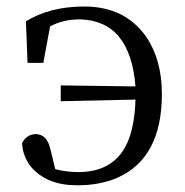

<svg xmlns="http://www.w3.org/2000/svg" viewBox="-20 -548 561 582"><path d="M63.5 -357.4 58.6 -483.4Q131.8 -528.3 235.4 -528.3Q359.4 -528.3 423.8 -435.5Q470.7 -366.2 470.7 -262.7Q470.7 -68.4 335 -8.8Q282.2 13.7 213.9 13.7Q122.1 13.7 74.2 -42Q48.8 -74.2 46.9 -114.3Q59.6 -139.6 86.9 -141.6Q121.1 -141.6 131.8 -99.6Q132.8 -97.7 132.8 -95.7L147.5 -35.2Q181.6 -26.4 217.8 -26.4Q353.5 -26.4 381.8 -166Q389.6 -202.1 390.6 -246.1L164.1 -241.2V-289.1L390.6 -286.1Q375 -484.4 223.6 -489.3Q169.9 -489.3 131.8 -467.8L111.3 -357.4Z"/></svg>

Font: GenYoMin JP Regular
Style: Regular
Weight: 400
Version: Version 1.001;PS 1;hotconv 16.6.51;makeotf.lib2.5.65220 DEVE